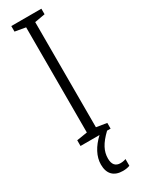

<svg xmlns="http://www.w3.org/2000/svg" viewBox="-244 -741 740 990"><g transform="rotate(-30 125.5 -246.5)"><path d="M203 214V174C197 177 184 180 171 180C141 180 126 162 126 127C126 84 145 47 194 0H215V-34L153 -44V-670L215 -681V-714H36V-681L99 -670V-44L36 -34V0H149C105 41 79 88 79 136C79 191 108 221 162 221C179 221 194 218 203 214Z"/></g></svg>

Font: Noto Sans UI Condensed Light
Style: Regular
Weight: 300
Width: 3
Designer: Monotype Design Team
Foundry: Monotype Imaging Inc.
Version: Version 1.901